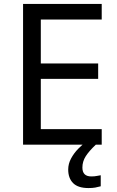

<svg xmlns="http://www.w3.org/2000/svg" viewBox="-20 -734 596 974"><path d="M496 0H97V-714H496V-635H187V-412H478V-334H187V-79H496ZM398 116Q398 161 443 161Q460 161 471.5 158.5Q483 156 491 155V211Q477 215 463 217.5Q449 220 429 220Q376 220 351 195Q326 170 326 126Q326 97 340.5 70Q355 43 376.5 21Q398 -1 418 -15L466 0Q432 32 415 58.5Q398 85 398 116Z"/></svg>

Font: Noto Sans Tai Le
Style: Regular
Weight: 400
Designer: Monotype Design Team
Foundry: Monotype Imaging Inc.
Version: Version 2.002; ttfautohint (v1.8.4.7-5d5b)